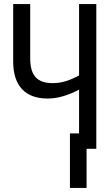

<svg xmlns="http://www.w3.org/2000/svg" viewBox="-20 -734 540 947"><path d="M455 -714V0H407V193H325V-76H370V-292Q287 -248 215 -248Q132 -248 88.5 -294.5Q45 -341 45 -431V-714H129V-445Q129 -383 155.5 -353.5Q182 -324 239 -324Q272 -324 302.5 -333Q333 -342 370 -362V-714Z"/></svg>

Font: Noto Sans Mono UI Cond
Style: Regular
Weight: 400
Width: 3
Monospace: yes
Designer: Monotype Design team
Foundry: Monotype Imaging Inc.
Version: Version 1.000